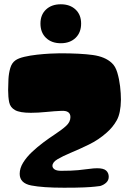

<svg xmlns="http://www.w3.org/2000/svg" viewBox="-20 -863 603 897"><path d="M265 -345Q237 -344 197 -340Q157 -336 124 -336Q73 -336 50.5 -348.5Q28 -361 23 -385Q18 -409 18 -442Q18 -466 19.5 -493.5Q21 -521 28 -545Q35 -569 52 -581Q66 -591 93.5 -597.5Q121 -604 153 -607.5Q185 -611 213.5 -612.5Q242 -614 259 -614Q357 -614 414 -606Q471 -598 502 -569Q519 -554 528 -524Q537 -494 541 -460Q545 -426 545 -397Q544 -334 525.5 -301Q507 -268 478 -243Q441 -210 396 -188Q351 -166 310 -149Q272 -133 248.5 -119Q225 -105 225 -88Q225 -79 234.5 -72Q244 -65 266 -65Q314 -65 345 -68Q376 -71 397 -74Q418 -77 434 -77Q464 -77 476 -66Q488 -55 488 -37Q488 -21 476.5 -10Q465 1 448 6Q440 7 423 9Q406 11 372.5 12.5Q339 14 279 14Q180 14 126 3.5Q72 -7 72 -51Q72 -77 88 -103Q104 -129 129.5 -153Q155 -177 182.5 -197.5Q210 -218 233 -233Q268 -256 288.5 -274.5Q309 -293 309 -316Q309 -348 265 -345ZM264 -661Q221 -661 195 -686Q169 -711 169 -753Q169 -794 195 -818.5Q221 -843 264 -843Q307 -843 333 -818.5Q359 -794 359 -753Q359 -711 333 -686Q307 -661 264 -661Z"/></svg>

Font: Matemasie
Style: Regular
Weight: 400
Designer: Adam Yeo
Version: Version 1.001; ttfautohint (v1.8.4.7-5d5b)